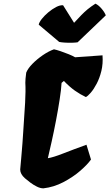

<svg xmlns="http://www.w3.org/2000/svg" viewBox="-20 -1028 603 1058"><path d="M219.2 9.8Q202.6 9.8 183.6 0.5Q164.6 -8.8 147 -22Q129.4 -35.2 117.2 -45.9Q91.3 -68.8 91.3 -93.8Q94.7 -130.9 96.7 -154.3Q98.6 -177.7 100.3 -197Q102.1 -216.3 103.8 -239.7Q105.5 -263.2 107.9 -300.3Q114.7 -395 118.4 -461.9Q122.1 -528.8 119.6 -571.8Q119.1 -578.6 120.6 -594Q122.1 -609.4 124.5 -627.9Q133.8 -650.9 158.9 -676.5Q184.1 -702.1 215.8 -723.9Q247.6 -745.6 277.3 -756.3Q291.5 -753.4 314 -745.8Q336.4 -738.3 358.6 -729.2Q380.9 -720.2 394 -712.4L544.9 -723.1Q548.3 -676.8 538.6 -637Q528.8 -597.2 512.7 -566.7Q496.6 -536.1 480 -517.1Q463.4 -498 453.1 -493.2Q421.9 -507.8 392.3 -528.8Q362.8 -549.8 332 -582L319.3 -571.3Q317.4 -535.6 308.8 -480.2Q300.3 -424.8 288.6 -363.8Q276.9 -302.7 264.6 -247.6Q252.4 -192.4 243.7 -156.2Q272.9 -160.6 329.6 -182.9Q386.2 -205.1 456.5 -230.5L481.4 -148.9Q461.4 -120.6 421.1 -85.9Q380.9 -51.3 328.4 -23.9Q275.9 3.4 219.2 9.8ZM407.7 -794.9Q396 -793 376.5 -792.5Q356.9 -792 337.6 -793.2Q318.4 -794.4 306.2 -796.9L193.4 -892.1Q195.8 -905.3 210.4 -923.8Q225.1 -942.4 246.3 -960.2Q267.6 -978 289.3 -989.3Q311 -1000.5 327.6 -999L388.2 -902.3Q411.6 -927.7 428.5 -945.1Q445.3 -962.4 463.1 -977.1Q481 -991.7 505.9 -1007.8Q522.9 -1000 539.8 -980.2Q556.6 -960.4 563 -943.4Z"/></svg>

Font: Fruktur
Style: Italic
Weight: 400
Italic angle: -8°
Designer: Viktoriya Grabowska, Eben Sorkin
Foundry: Viktoriya Grabowska
Version: Version 1.008; ttfautohint (v1.8.4.7-5d5b)